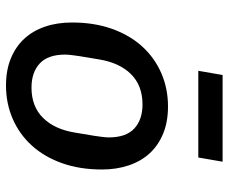

<svg xmlns="http://www.w3.org/2000/svg" viewBox="-81 -669 762 640"><g transform="rotate(90 300.0 -349.0)"><path d="M230 -710H519L505 -629H216ZM265 12Q214 12 175 -4Q136 -20 109.5 -48.5Q83 -77 69 -117.5Q55 -158 55 -208Q55 -282 76 -341Q97 -400 134.5 -441.5Q172 -483 223.5 -505.5Q275 -528 335 -528Q386 -528 425 -512Q464 -496 490.5 -467.5Q517 -439 531 -398Q545 -357 545 -308Q545 -234 524 -175Q503 -116 465.5 -74.5Q428 -33 376.5 -10.5Q325 12 265 12ZM272 -73Q335 -73 373 -111.5Q411 -150 422 -218L433 -284Q435 -298 436.5 -310Q438 -322 438 -331Q438 -388 408.5 -415.5Q379 -443 328 -443Q265 -443 227 -404.5Q189 -366 178 -298L167 -232Q165 -218 163.5 -206Q162 -194 162 -185Q162 -128 191.5 -100.5Q221 -73 272 -73Z"/></g></svg>

Font: IBM Plex Mono Medium
Style: Italic
Weight: 500
Italic angle: -9°
Monospace: yes
Designer: Mike Abbink, Paul van der Laan, Pieter van Rosmalen
Foundry: Bold Monday
Version: Version 2.3